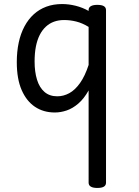

<svg xmlns="http://www.w3.org/2000/svg" viewBox="-20 -539 687 949"><path d="M251 17Q195 17 153 -11Q111 -39 87 -94Q63 -149 63 -232Q63 -284 72.5 -328.5Q82 -373 101 -408.5Q120 -444 147 -468.5Q174 -493 209 -506Q244 -519 287 -519Q320 -519 354 -510.5Q388 -502 418 -485V-490Q418 -502 429 -508.5Q440 -515 461 -515Q483 -515 493.5 -508.5Q504 -502 504 -489V364Q504 377 493.5 383.5Q483 390 461 390Q440 390 429 383.5Q418 377 418 364V-92Q395 -51 367 -27Q339 -3 309.5 7Q280 17 251 17ZM151 -235Q151 -184 163 -145Q175 -106 200 -84.5Q225 -63 263 -63Q294 -63 322.5 -78.5Q351 -94 375.5 -128.5Q400 -163 418 -218V-406Q387 -425 357 -432.5Q327 -440 297 -440Q270 -440 247.5 -432Q225 -424 207 -407.5Q189 -391 176.5 -366.5Q164 -342 157.5 -309.5Q151 -277 151 -235Z"/></svg>

Font: Playwrite GB J
Style: Regular
Weight: 400
Designer: Veronika Burian, José Scaglione
Foundry: TypeTogether
Version: Version 1.002